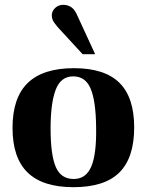

<svg xmlns="http://www.w3.org/2000/svg" viewBox="-20 -765 609 797"><path d="M285 12Q157 12 94.5 -49Q32 -110 32 -234Q32 -360 95.5 -421Q159 -482 287 -482Q414 -482 475.5 -421.5Q537 -361 537 -236Q537 -110 475.5 -49Q414 12 285 12ZM286 -22Q337 -22 359 -74Q381 -126 379 -236Q378 -345 356.5 -396.5Q335 -448 284 -448Q232 -448 211 -392Q190 -336 190 -232Q190 -122 211.5 -72Q233 -22 286 -22ZM323 -540 219 -653Q203 -672 199 -681.5Q195 -691 195 -701Q195 -719 209 -732Q223 -745 242 -745Q259 -745 273 -737Q287 -729 297 -709L375 -540Z"/></svg>

Font: Frank Ruhl Libre ExtraBold
Style: Regular
Weight: 800
Designer: Yanek Iontef
Foundry: Fontef
Version: Version 6.003;gftools[0.9.30]